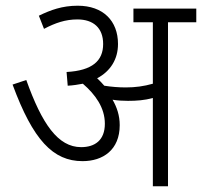

<svg xmlns="http://www.w3.org/2000/svg" viewBox="-20 -652 707 672"><path d="M399 -214C399 -248 389 -277 374 -303C391 -300 411 -299 428 -299C458 -299 486 -301 515 -309V0H568V-574H667V-622H447V-574H515V-359C483 -350 454 -346 420 -346C396 -346 370 -348 345 -352C337 -361 329 -370 320 -378C367 -403 393 -445 393 -498C393 -579 341 -632 252 -632C198 -632 157 -617 116 -597L134 -551C174 -572 209 -584 251 -584C306 -584 341 -555 341 -498C341 -439 303 -405 213 -400L217 -352C236 -353 254 -356 270 -359C314 -321 347 -275 347 -219C347 -161 312 -137 264 -137C183 -137 127 -218 72 -372L24 -356C96 -161 166 -88 269 -88C340 -88 399 -127 399 -214Z"/></svg>

Font: Noto Sans SemiCondensed Light
Style: Regular
Weight: 300
Width: 4
Designer: Monotype Design Team
Foundry: Monotype Imaging Inc.
Version: Version 2.013